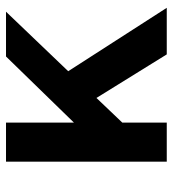

<svg xmlns="http://www.w3.org/2000/svg" viewBox="12 -587 575 639"><g transform="rotate(-90 299.5 -267.5)"><path d="M438 0 293 -234 211 -148V0H81V-535H211V-309L431 -535H580L382 -328L593 0Z"/></g></svg>

Font: Gontserrat Medium
Style: Regular
Weight: 500
Designer: Julieta Ulanovsky
Foundry: Julieta Ulanovsky
Version: Version 6.001